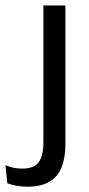

<svg xmlns="http://www.w3.org/2000/svg" viewBox="-78 -508 328 706"><path d="M81.5 -95.5V-488H162.5V-95.5ZM22 178.5Q0.5 178.5 -18.5 174.8Q-37.5 171 -51 166L-58 99Q-44 105.5 -28.8 108.8Q-13.5 112 3 112Q48 112 64.8 87.8Q81.5 63.5 81.5 18V-136.5H162.5V22Q162.5 71 149 106Q135.5 141 104.5 159.8Q73.5 178.5 22 178.5Z"/></svg>

Font: Anek Latin
Style: Regular
Weight: 400
Designer: Yesha Goshar
Foundry: Ek Type
Version: Version 1.003